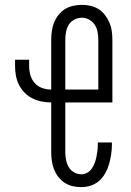

<svg xmlns="http://www.w3.org/2000/svg" viewBox="-20 -763 540 791"><path d="M315 8Q297 8 279.5 4Q262 0 246.5 -10Q231 -20 220 -34.5Q209 -49 202.5 -66Q196 -83 193.5 -100.5Q191 -118 191 -137V-341Q171 -341 151 -345Q131 -349 113 -358Q95 -367 81 -381.5Q67 -396 58 -414Q49 -432 45.5 -452Q42 -472 42 -492V-517H100V-492Q100 -473 105 -454.5Q110 -436 122.5 -421.5Q135 -407 153.5 -400.5Q172 -394 191 -394V-599Q191 -617 193.5 -635Q196 -653 202.5 -669.5Q209 -686 220.5 -701Q232 -716 247.5 -725.5Q263 -735 281 -739Q299 -743 317 -743Q335 -743 353 -739Q371 -735 386 -725.5Q401 -716 412.5 -701Q424 -686 431 -669.5Q438 -653 440.5 -635Q443 -617 443 -599V-341H249V-137Q249 -121 252 -105Q255 -89 263 -75Q271 -61 285 -53Q299 -45 315 -45Q328 -45 339.5 -51.5Q351 -58 358.5 -69Q366 -80 370.5 -92.5Q375 -105 377.5 -117.5Q380 -130 381.5 -143Q383 -156 383 -169V-176H441V-167Q441 -147 438 -127Q435 -107 429.5 -87.5Q424 -68 414 -50Q404 -32 389 -18.5Q374 -5 354.5 1.5Q335 8 315 8ZM249 -394H385V-599Q385 -615 382 -631Q379 -647 370.5 -660.5Q362 -674 347.5 -682Q333 -690 317 -690Q301 -690 286 -682Q271 -674 263 -660.5Q255 -647 252 -631Q249 -615 249 -599Z"/></svg>

Font: Iosevka Term Curly Light
Style: Regular
Weight: 300
Designer: Belleve Invis
Foundry: Belleve Invis
Version: Version 32.3.0